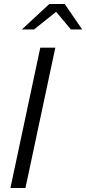

<svg xmlns="http://www.w3.org/2000/svg" viewBox="-20 -938 430 958"><path d="M32 0ZM32 0 181 -700H256L107 0ZM334 -791 260 -879 150 -791H89L226 -918H303L390 -791Z"/></svg>

Font: Red Hat Text
Style: Italic
Weight: 400
Italic angle: -12°
Designer: Pentagram / MCKL
Foundry: Pentagram / MCKL
Version: Version 1.005; Red Hat Text Italic